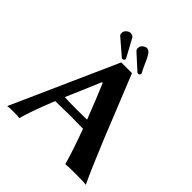

<svg xmlns="http://www.w3.org/2000/svg" viewBox="-219 -981 1138 1138"><g transform="rotate(45 350.5 -411.5)"><path d="M207 -811C197.6 -803.5 192.9 -794.3 192.9 -783.2C192.9 -773.4 195.6 -766.8 201.2 -763.2L298.8 -679.2C300.5 -677.6 302.9 -676.8 306.2 -676.8C307.5 -676.8 310.4 -677.9 314.9 -680.2C318.2 -682.5 319.8 -685.7 319.8 -689.9C319.8 -692.5 319.5 -694.2 318.8 -694.8L256.8 -809.1C251.6 -816.9 242.7 -820.8 230 -820.8C222.8 -820.8 215.2 -817.5 207 -811ZM338.9 -816.9C329.1 -809.4 324.2 -799.8 324.2 -788.1C324.2 -779.9 326.5 -773.6 331.1 -769L425.8 -683.1C428.4 -681.8 431.2 -681.2 434.1 -681.2C434.7 -681.2 436 -681.6 438 -682.4C439.9 -683.2 441.2 -683.8 441.9 -684.1C445.1 -687.3 446.8 -690.9 446.8 -694.8C446.8 -697.1 446.5 -698.6 445.8 -699.2C438.3 -711.3 429.5 -729.3 419.4 -753.4C409.3 -777.5 400.1 -795.7 391.6 -807.9C383.1 -820.1 373.2 -826.2 361.8 -826.2C355.6 -826.2 348 -823.1 338.9 -816.9ZM411.6 -274.9C373.9 -274.3 346 -273.9 328.1 -273.9C286.1 -273.9 251.3 -274.6 223.6 -275.9L316.9 -494.1H323.2C346.7 -439.8 376.1 -366.7 411.6 -274.9ZM200.2 -219.2C251 -220.5 295.2 -221.2 333 -221.2C334 -221.2 367.2 -220.7 432.6 -219.7C466.1 -129.2 490.9 -55 506.8 2.9C518.2 1 545.2 0 587.9 0C637.4 0 667.8 1 679.2 2.9C656.1 -43.9 616.9 -134.8 561.5 -269.5L404.8 -658.2H314.9L20 2.9C28.2 1 46.9 0 76.2 0C98 0 113 1 121.1 2.9C135.1 -50.1 161.5 -124.2 200.2 -219.2Z"/></g></svg>

Font: Linux Biolinum G
Style: Bold
Weight: 700
Designer: Philipp H. Poll
Foundry: Philipp H. Poll
Version: Version 1.1.0